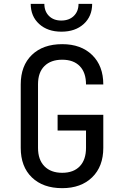

<svg xmlns="http://www.w3.org/2000/svg" viewBox="-20 -970 640 1000"><path d="M304 10Q204 10 146 -46Q88 -102 88 -200V-530Q88 -628 146 -684Q204 -740 304 -740Q402 -740 460 -683.5Q518 -627 518 -530H428Q428 -592 395.5 -625.5Q363 -659 304 -659Q245 -659 211.5 -626Q178 -593 178 -531V-200Q178 -138 211.5 -104Q245 -70 304 -70Q363 -70 395.5 -104Q428 -138 428 -200V-290H280V-372H518V-200Q518 -103 460 -46.5Q402 10 304 10ZM300 -805Q228 -805 184 -845Q140 -885 140 -950H211Q211 -911 235 -887Q259 -863 299 -863Q340 -863 364.5 -887Q389 -911 389 -950H460Q460 -885 416 -845Q372 -805 300 -805Z"/></svg>

Font: JetBrainsMono NF
Style: Regular
Weight: 400
Designer: Philipp Nurullin, Konstantin Bulenkov
Foundry: JetBrains
Version: Version 2.251; ttfautohint (v1.8.3);Nerd Fonts 2.2.2